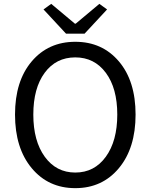

<svg xmlns="http://www.w3.org/2000/svg" viewBox="-20 -964 782 997"><path d="M597.5 -91Q511 13 371 13Q231 13 144.5 -91Q58 -195 58 -369Q58 -543 144.5 -645Q231 -747 371 -747Q511 -747 597.5 -645Q684 -543 684 -369Q684 -195 597.5 -91ZM371 -666Q271 -666 212 -586Q153 -506 153 -369Q153 -232 212.5 -150Q272 -68 371 -68Q470 -68 529.5 -150Q589 -232 589 -369Q589 -506 529.5 -586Q470 -666 371 -666ZM323 -789 206 -915 246 -944 369 -841H373L496 -944L536 -915L419 -789Z"/></svg>

Font: Noto Sans SC
Style: Regular
Weight: 400
Designer: Ryoko NISHIZUKA  (kana, bopomofo & ideographs); Paul D. Hunt (Latin, Greek & Cyrillic); Sandoll Communications , Soo-you
Foundry: Adobe
Version: Version 2.002;hotconv 1.0.116;makeotfexe 2.5.65601